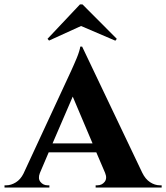

<svg xmlns="http://www.w3.org/2000/svg" viewBox="-47 -835 740 855"><path d="M309.1 -815.4 164.6 -662.1 171.4 -654.3 314 -719.2 466.8 -653.8 473.1 -662.1 320.3 -815.4ZM318.8 -627.4 586.4 -65.9Q600.1 -37.6 621.3 -23.7Q642.6 -9.8 665 -9.8H672.9V0H378.9V-9.8H386.7Q406.7 -9.8 418.9 -25.1Q431.2 -40.5 420.9 -65.4L381.8 -156.7H169.9L130.4 -64Q121.1 -39.6 133.3 -24.7Q145.5 -9.8 165 -9.8H172.9V0H-26.9V-9.8H-19Q2 -9.8 23.2 -22.7Q44.4 -35.6 57.6 -62L263.7 -506.3Q264.6 -508.3 270.8 -521.7Q276.9 -535.2 282.5 -547.9Q288.1 -560.5 294.7 -576.4Q301.3 -592.3 305.4 -606Q309.6 -619.6 310.5 -627.4ZM187 -196.3H365.2L276.9 -404.8Z"/></svg>

Font: Cinzel Bold
Style: Regular
Weight: 700
Designer: Natanael Gama
Version: Version 1.001;PS 001.001;hotconv 1.0.56;makeotf.lib2.0.21325